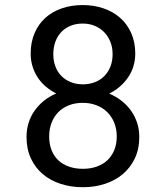

<svg xmlns="http://www.w3.org/2000/svg" viewBox="-20 -741 640 770"><path d="M522.5 -525.4Q522 -472.2 493.7 -430.7Q465.3 -389.2 418 -365.7Q445.3 -354 467.5 -336.7Q489.7 -319.3 505.6 -296.9Q521.5 -274.4 530 -248Q538.6 -221.7 538.6 -191.9Q538.6 -143.6 520.8 -106Q502.9 -68.4 472.4 -42.7Q441.9 -17.1 400.9 -3.7Q359.9 9.8 313 9.8Q265.1 9.8 223.9 -3.4Q182.6 -16.6 152.1 -42.2Q121.6 -67.9 104 -105.5Q86.4 -143.1 86.4 -191.9Q86.4 -221.7 94.7 -248.3Q103 -274.9 118.7 -297.1Q134.3 -319.3 156.2 -336.9Q178.2 -354.5 205.6 -366.2Q182.1 -377.9 163.1 -394.3Q144 -410.6 130.9 -430.9Q117.7 -451.2 110.4 -475.1Q103 -499 103 -525.4Q103 -571.8 118.7 -608.2Q134.3 -644.5 161.9 -669.4Q189.5 -694.3 227.8 -707.5Q266.1 -720.7 311.5 -720.7Q356.4 -720.7 395 -707.5Q433.6 -694.3 461.9 -669.4Q490.2 -644.5 506.3 -608.2Q522.5 -571.8 522.5 -525.4ZM448.2 -193.8Q448.2 -223.6 438.2 -248.5Q428.2 -273.4 410.2 -291.3Q392.1 -309.1 366.9 -318.8Q341.8 -328.6 312 -328.6Q281.2 -328.6 256.3 -318.8Q231.4 -309.1 213.9 -291.3Q196.3 -273.4 186.8 -248.5Q177.2 -223.6 177.2 -193.8Q177.2 -163.1 186.8 -138.9Q196.3 -114.7 213.9 -98.1Q231.4 -81.5 256.6 -72.8Q281.7 -64 313 -64Q342.8 -64 367.7 -72.8Q392.6 -81.5 410.4 -98.1Q428.2 -114.7 438.2 -138.9Q448.2 -163.1 448.2 -193.8ZM431.6 -523.9Q431.6 -550.8 422.6 -573.2Q413.6 -595.7 397.7 -612.1Q381.8 -628.4 359.9 -637.5Q337.9 -646.5 311.5 -646.5Q285.2 -646.5 263.7 -637.9Q242.2 -629.4 226.6 -613.3Q210.9 -597.2 202.4 -574.5Q193.8 -551.8 193.8 -523.9Q193.8 -496.1 202.4 -473.9Q210.9 -451.7 226.8 -435.8Q242.7 -419.9 264.4 -411.4Q286.1 -402.8 312.5 -402.8Q338.4 -402.8 360.4 -411.4Q382.3 -419.9 398.2 -435.8Q414.1 -451.7 422.9 -474.1Q431.6 -496.6 431.6 -523.9Z"/></svg>

Font: TypoPRO Roboto Mono
Style: Regular
Weight: 400
Designer: Google
Version: Version 2.000986; 2015; ttfautohint (v1.3)